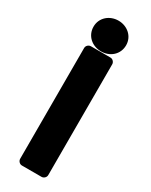

<svg xmlns="http://www.w3.org/2000/svg" viewBox="-228 -910 771 981"><g transform="rotate(30 157.5 -419.0)"><path d="M73 0C73 11 83 25 98 25H214C225 25 239 15 239 0V-654C239 -665 229 -679 214 -679H98C87 -679 73 -669 73 -654ZM156 -682C209 -682 252 -719 252 -773C252 -826 208 -863 156 -863C104 -863 60 -826 60 -773C60 -719 103 -682 156 -682Z"/></g></svg>

Font: Falling Sky
Style: Blk
Weight: 900
Designer: Paul D. Hunt
Foundry: Adobe Systems Incorporated
Version: Version 1.02